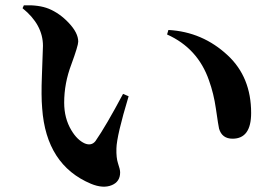

<svg xmlns="http://www.w3.org/2000/svg" viewBox="-20 -716 1040 724"><path d="M138 -430 142 -543Q142 -623 65 -685L70 -696Q127 -698 164 -683Q205 -666 239 -630Q275 -592 275 -559Q275 -544 249 -473Q222 -402 222 -329Q222 -270 249 -225Q271 -188 300 -175Q325 -165 340 -184Q379 -240 444 -362L465 -353Q420 -204 419 -156Q418 -121 425 -100Q433 -77 433 -66Q433 -31 402 -18Q369 -4 323 -23Q154 -94 139 -308Q135 -355 138 -430ZM610 -586 615 -603Q744 -596 839 -507Q927 -425 927 -290Q927 -193 857 -193Q817 -193 806 -231Q804 -238 794 -307Q786 -363 768 -413Q726 -534 610 -586Z"/></svg>

Font: Source Han Serif JP
Style: Bold
Weight: 700
Designer: Ryoko NISHIZUKA  (kana & ideographs); Frank Grießhammer (Latin, Greek & Cyrillic); Wenlong ZHANG  (bopomofo); Sandoll Co
Foundry: Adobe Systems Incorporated
Version: Version 1.000;PS 1;hotconv 16.6.53;makeotf.lib2.5.65590